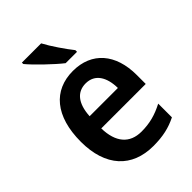

<svg xmlns="http://www.w3.org/2000/svg" viewBox="-225 -868 980 980"><g transform="rotate(-45 265.0 -378.0)"><path d="M257 -766H118V-756C148 -719 230 -640 274 -606H356V-618C327 -654 280 -722 257 -766ZM272 -552C132 -552 45 -452 45 -267C45 -89 138 10 292 10C362 10 412 -2 462 -27V-126C408 -98 361 -85 301 -85C216 -85 169 -140 167 -242H488V-307C488 -458 408 -552 272 -552ZM273 -461C340 -461 372 -406 373 -328H169C174 -418 213 -461 273 -461Z"/></g></svg>

Font: Noto Sans Thai SemCond SemBd
Style: Regular
Weight: 600
Width: 4
Designer: Monotype Design Team
Foundry: Monotype Imaging Inc.
Version: Version 2.002